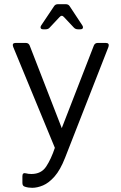

<svg xmlns="http://www.w3.org/2000/svg" viewBox="-20 -704 580 917"><path d="M134 193Q115 193 100 188Q87 185 87 170V137Q87 119 105 124Q115 127 130 127Q177 127 200.5 91.5Q224 56 242 2L43 -480Q36 -499 55 -499H103Q117 -499 122 -486L275 -92L428 -486Q433 -499 447 -499H485Q504 -499 498 -480L291 49Q268 108 240.5 139Q213 170 185.5 181.5Q158 193 134 193ZM187 -564Q177 -564 174.5 -569.5Q172 -575 177 -583L238 -674Q244 -684 257 -684H294Q307 -684 313 -674L373 -583Q378 -575 375.5 -569.5Q373 -564 363 -564H352Q340 -564 332 -573L286 -622Q275 -635 264 -622L218 -573Q211 -564 198 -564Z"/></svg>

Font: Pitagon Sans
Style: Regular
Weight: 400
Designer: Travis Tran
Foundry: Pitagon
Version: Version 1.001; ttfautohint (v1.8.4.7-5d5b);gftools[0.9.26]